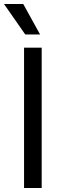

<svg xmlns="http://www.w3.org/2000/svg" viewBox="-34 -938 314 958"><path d="M86 0V-700H174V0ZM166 -766H92L-14 -918H82Z"/></svg>

Font: Liter
Style: Regular
Weight: 400
Designer: Anton Skugarov
Foundry: skugi
Version: Version 1.004; ttfautohint (v1.8.4.7-5d5b)